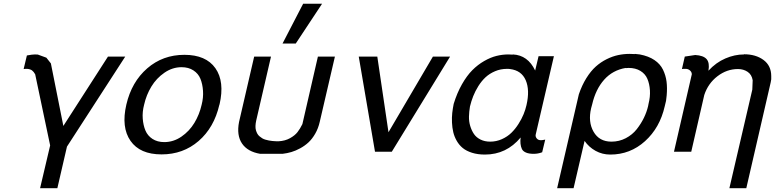

<svg xmlns="http://www.w3.org/2000/svg" viewBox="-20 -802 4100 1015"><path d="M176.8 -513.2 178.2 -514.2 225.1 -497.1 249 -466.8 314.9 -136.2 550.8 -502.9H642.1L334 -26.9L283.2 192.9H191.9L245.1 -33.2L166 -409.2Q158.2 -423.3 149.2 -429.9Q140.1 -436.5 124 -438H115.2Q113.3 -438 109.9 -437.5Q106.4 -437 105 -437L122.1 -508.8Q151.9 -514.2 164.1 -514.2H170.9Q173.8 -513.2 176.8 -513.2Z M1045.9 -248Q1055.7 -286.1 1053.2 -321.8Q1050.8 -357.4 1039.6 -385.3Q1028.3 -413.1 1002.4 -429.9Q976.6 -446.8 939.9 -446.8Q891.6 -446.8 849.4 -417.7Q807.1 -388.7 780.3 -344.5Q753.4 -300.3 741.7 -248Q731.9 -210.4 734.6 -175Q737.3 -139.6 748.8 -112.1Q760.3 -84.5 786.1 -67.6Q812 -50.8 848.6 -50.8Q897 -50.8 939 -79.6Q981 -108.4 1007.6 -152.3Q1034.2 -196.3 1045.9 -248ZM1140.6 -250 1139.6 -248Q1111.8 -127.4 1030 -56.6Q948.2 14.2 834 14.2Q719.7 14.2 669.9 -57.4Q620.1 -128.9 647.9 -249Q675.8 -369.1 758.3 -440.7Q840.8 -512.2 954.6 -512.2Q1068.8 -512.2 1118.7 -441.4Q1168.5 -370.6 1140.6 -250Z M1243.7 -157.2 1323.7 -502.9H1412.6L1334.5 -165Q1331.1 -149.9 1330.6 -136.7Q1330.1 -123.5 1333 -113.5Q1335.9 -103.5 1340.3 -95.5Q1344.7 -87.4 1351.8 -81.5Q1358.9 -75.7 1366.2 -71Q1373.5 -66.4 1383.3 -63.7Q1393.1 -61 1401.4 -59.3Q1409.7 -57.6 1419.9 -56.6Q1430.2 -55.7 1437.5 -55.4Q1444.8 -55.2 1453.6 -55.2Q1487.3 -57.1 1513.2 -71.5Q1539.1 -85.9 1552.7 -103.5Q1566.4 -121.1 1578.6 -146L1660.6 -502.9H1750.5L1670.4 -158.2Q1662.6 -123.5 1646.5 -95.5Q1630.4 -67.4 1610.8 -49.3Q1591.3 -31.2 1567.1 -18.1Q1543 -4.9 1520.5 1.7Q1498 8.3 1473.6 11.2H1355.5Q1288.6 0 1259.3 -43.5Q1230 -86.9 1243.7 -157.2ZM1682.6 -782.2 1543.5 -571.8H1473.6L1582.5 -782.2Z M1962.4 0 1876.5 -502.9H1974.6L2033.7 -103L2268.6 -502.9H2359.4L2051.3 0Z M2676.3 -437V-438Q2675.8 -438 2674.8 -437.5Q2673.8 -437 2673.3 -437Q2672.4 -437 2670.9 -437.5Q2669.4 -438 2668.5 -438H2660.2Q2626.5 -438 2597.2 -425.5Q2567.9 -413.1 2546.9 -393.6Q2525.9 -374 2509 -347.2Q2492.2 -320.3 2481.7 -293.7Q2471.2 -267.1 2464.4 -238.8Q2460 -212.4 2459.2 -186.3Q2458.5 -160.2 2465.8 -136Q2473.1 -111.8 2485.6 -93.5Q2498 -75.2 2520.3 -64.2Q2542.5 -53.2 2571.3 -53.2Q2604 -53.2 2633.3 -66.4Q2662.6 -79.6 2683.3 -99.9Q2704.1 -120.1 2720.9 -146.7Q2737.8 -173.3 2747.8 -197.8Q2757.8 -222.2 2763.2 -246.1Q2781.7 -325.7 2759.3 -377.7Q2736.8 -429.7 2676.3 -437ZM2690.4 -513.2 2691.4 -514.2Q2770.5 -510.3 2809.1 -429.2L2827.1 -504.9H2908.2L2812 -90.8Q2809.6 -80.1 2817.1 -70.6Q2824.7 -61 2837.4 -61H2842.3Q2847.7 -61 2862.3 -64L2846.2 2.9Q2824.7 11.2 2801.3 11.2Q2775.9 11.2 2760.3 4.4Q2744.6 -2.4 2739 -14.4Q2733.4 -26.4 2731.7 -42Q2730 -57.6 2732.4 -75.2Q2657.2 15.1 2543.5 15.1Q2505.4 15.1 2475.3 5.6Q2445.3 -3.9 2426.3 -19.5Q2407.2 -35.2 2394.5 -57.4Q2381.8 -79.6 2376.2 -103.3Q2370.6 -127 2369.4 -154.1Q2368.2 -181.2 2370.8 -204.8Q2373.5 -228.5 2378.4 -252.9Q2396 -310.5 2422.1 -356.4Q2448.2 -402.3 2477.1 -431.2Q2505.9 -460 2539.3 -479.2Q2572.8 -498.5 2604.2 -506.3Q2635.7 -514.2 2667.5 -514.2Q2682.6 -514.2 2690.4 -513.2Z M3288.1 -441.9V-442.9Q3218.8 -431.2 3173.8 -380.6Q3128.9 -330.1 3110.4 -250L3105 -230Q3087.9 -157.7 3117.9 -105.5Q3147.9 -53.2 3212.4 -53.2Q3253.4 -53.2 3288.3 -71.5Q3323.2 -89.8 3346.2 -119.1Q3369.1 -148.4 3384 -179.2Q3398.9 -210 3406.2 -241.2L3408.2 -252Q3418 -290 3415.8 -324.5Q3413.6 -358.9 3402.3 -385.3Q3391.1 -411.6 3365.5 -427.2Q3339.8 -442.9 3303.2 -442.9Q3300.8 -442.9 3295.7 -442.4Q3290.5 -441.9 3288.1 -441.9ZM3335.9 -516.1V-517.1L3362.3 -514.2Q3408.7 -505.4 3439.5 -484.6Q3470.2 -463.9 3484.9 -433.6Q3499.5 -403.3 3503.7 -370.6Q3507.8 -337.9 3504.4 -297.9L3501 -269L3494.1 -240.2Q3468.3 -126.5 3389.9 -55.7Q3311.5 15.1 3206.1 15.1Q3164.1 15.1 3128.4 -4.6Q3092.8 -24.4 3070.3 -57.1L3012.2 192.9H2925.3L3040 -303.2Q3056.2 -351.1 3079.6 -388.7Q3103 -426.3 3129.4 -450Q3155.8 -473.6 3186.8 -489Q3217.8 -504.4 3247.6 -510.7Q3277.3 -517.1 3309.1 -517.1Q3327.1 -517.1 3335.9 -516.1Z M3913.1 -514.2V-515.1Q3975.6 -515.1 4016.4 -484.9Q4057.1 -454.6 4057.1 -399.9V-382.8Q4056.6 -380.4 4055.7 -374.5Q4054.7 -368.7 4054.2 -366.2L3925.3 192.9H3835.9L3957 -328.1L3959 -377.9Q3954.1 -407.7 3932.1 -422.4Q3910.2 -437 3881.3 -437Q3822.3 -437 3772.7 -398.9Q3723.1 -360.8 3703.1 -299.8L3634.3 0H3543L3637.2 -409.2Q3637.2 -420.9 3627.7 -429.4Q3618.2 -438 3605 -438H3592.3Q3590.8 -438 3588.6 -437.5Q3586.4 -437 3585 -437L3600.1 -502.9L3655.3 -511.2Q3698.7 -508.8 3715.6 -489.3Q3732.4 -469.7 3725.1 -428.2Q3765.1 -471.7 3814.5 -492.9Q3863.8 -514.2 3913.1 -514.2Z"/></svg>

Font: Perun
Style: Italic
Weight: 400
Italic angle: -12°
Foundry: Stefan Peev, Context Ltd
Version: Version 001.000